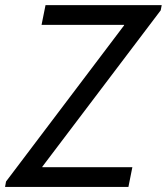

<svg xmlns="http://www.w3.org/2000/svg" viewBox="-20 -740 660 760"><path d="M0 0 3.9 -21.5 471.2 -639.6V-641.6H144.5L160.2 -719.7H620.1L616.2 -699.2L147.5 -80.1V-78.1H503.9L488.3 0Z"/></svg>

Font: Reddit Sans
Style: Italic
Weight: 400
Italic angle: -11.25°
Designer: Stephen Hutchings
Version: Version 1.013